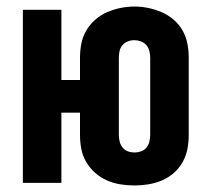

<svg xmlns="http://www.w3.org/2000/svg" viewBox="-20 -560 640 588"><path d="M392 8Q370 8 348.5 4.5Q327 1 307.5 -7.5Q288 -16 271.5 -30.5Q255 -45 244 -64Q233 -83 229 -104Q225 -125 225 -147V-215H168V0H50V-530H168V-315H225V-383Q225 -405 229 -426Q233 -447 244 -466Q255 -485 271.5 -499.5Q288 -514 307.5 -522.5Q327 -531 348.5 -535.5Q370 -540 392 -540Q413 -540 434.5 -535.5Q456 -531 475.5 -522.5Q495 -514 512 -499.5Q529 -485 539.5 -466Q550 -447 554 -426Q558 -405 558 -383V-147Q558 -125 554 -104Q550 -83 539.5 -64Q529 -45 512.5 -30.5Q496 -16 476 -7.5Q456 1 434.5 4.5Q413 8 392 8ZM392 -93Q402 -93 412 -96.5Q422 -100 428.5 -108Q435 -116 437.5 -126.5Q440 -137 440 -147V-383Q440 -393 437.5 -403.5Q435 -414 428 -422Q421 -430 411 -433.5Q401 -437 391 -437Q381 -437 371 -433Q361 -429 354.5 -421Q348 -413 346 -403Q344 -393 344 -383V-147Q344 -137 346.5 -126.5Q349 -116 355.5 -108Q362 -100 371.5 -96.5Q381 -93 392 -93Z"/></svg>

Font: Iosevka Curly Extended
Style: Bold
Weight: 700
Width: 7
Monospace: yes
Designer: Belleve Invis
Foundry: Belleve Invis
Version: Version 11.1.0; ttfautohint (v1.8.3)